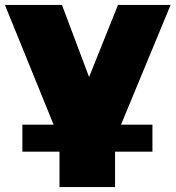

<svg xmlns="http://www.w3.org/2000/svg" viewBox="-23 -567 714 781"><path d="M68 50V-60H597V50ZM260 100 -3 -547H229L396 -103H279L457 -547H671L403 100ZM445 -100V194H219V-100Z"/></svg>

Font: MOST Montserrat Black
Style: Regular
Weight: 900
Designer: Julieta Ulanovsky
Foundry: Julieta Ulanovsky
Version: Version 8.000;March 11, 2024;FontCreator 15.0.0.2926 64-bit